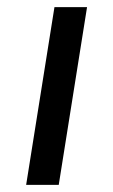

<svg xmlns="http://www.w3.org/2000/svg" viewBox="-20 -516 316 536"><path d="M53 0 132 -496H223L144 0Z"/></svg>

Font: Nunito Sans 7pt
Style: Italic
Weight: 400
Italic angle: -9°
Designer: Vernon Adams
Foundry: Vernon Adams
Version: Version 3.101;gftools[0.9.27]